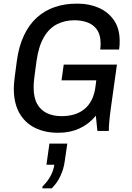

<svg xmlns="http://www.w3.org/2000/svg" viewBox="-20 -716 723 1050"><path d="M295.5 10Q226 10 171.5 -16.8Q117 -43.5 86.2 -97.4Q55.5 -151.2 55.5 -232.8Q55.5 -254.2 60.5 -295.1Q65.5 -336 71.8 -380.8Q82.8 -462.8 110.9 -522.1Q139 -581.5 181.6 -620Q224.2 -658.5 279 -677.2Q333.8 -696 397.5 -696H406.5Q468.5 -696 520.4 -673.1Q572.2 -650.2 603.4 -605Q634.5 -559.8 634.5 -491.2Q634.5 -479.8 633.9 -468.1Q633.2 -456.5 631.2 -445.2H528Q529.2 -454.2 529.8 -462.4Q530.2 -470.5 530.2 -478.2Q530.2 -525 511 -552.9Q491.8 -580.8 459.2 -593Q426.8 -605.2 387.2 -605.2Q333.8 -605.2 291 -583.1Q248.2 -561 219.9 -512.5Q191.5 -464 180 -383.8Q175.2 -348.2 171.9 -324.2Q168.5 -300.2 166.8 -284.2Q165 -268.2 164.5 -257.5Q164 -246.8 164 -237.5Q164 -182 183.4 -147.4Q202.8 -112.8 237.4 -96.8Q272 -80.8 317.5 -80.8Q352.5 -80.8 383.5 -89.5Q414.5 -98.2 439.8 -117.9Q465 -137.5 481.5 -170.1Q498 -202.8 503.2 -250.2L506.5 -276.8H316.5L328.5 -362.8H619.5L586.8 -128.8Q580.5 -85.5 577.8 -52.5Q575 -19.5 575 0H512.5L504.2 -83Q465.8 -37 414.6 -13.5Q363.5 10 301.2 10ZM211.2 313.8 212.8 303.5Q239.8 277 256.4 246.5Q273 216 277 185H234L250.2 69.5H348L333.5 169.2Q328.2 207.8 310.5 246.1Q292.8 284.5 263 313.8Z"/></svg>

Font: Chivo Medium
Style: Italic
Weight: 500
Italic angle: -8.05°
Designer: Hector Gatti
Foundry: Omnibus-Type
Version: Version 2.002